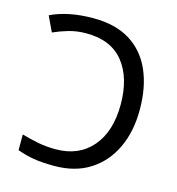

<svg xmlns="http://www.w3.org/2000/svg" viewBox="-109 -818 849 922"><g transform="rotate(15 316.0 -357.0)"><path d="M243 10Q184 10 141.5 3Q99 -4 59 -19V-97Q100 -85 141.5 -77Q183 -69 229 -69Q344 -69 410 -146Q476 -223 476 -357Q476 -490 414 -567.5Q352 -645 229 -645Q181 -645 140.5 -633Q100 -621 67 -606L31 -682Q72 -702 125 -713Q178 -724 243 -724Q353 -724 425.5 -679Q498 -634 534.5 -551.5Q571 -469 571 -356Q571 -248 532 -165.5Q493 -83 420 -36.5Q347 10 243 10Z"/></g></svg>

Font: RS Noto Sans
Style: Regular
Weight: 400
Designer: Monotype Design Team
Foundry: Monotype Imaging Inc.
Version: Version 3.10